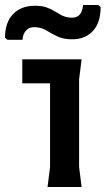

<svg xmlns="http://www.w3.org/2000/svg" viewBox="-47 -747 432 767"><path d="M143 0 153 -80V-414H42V-510H279L269 -430V-80L279 0ZM93 -724Q119 -724 137 -718Q155 -712 169.5 -703Q184 -694 198 -686.5Q212 -679 230 -677Q280 -670 285 -727H345L355 -719Q355 -656 324 -623Q293 -590 241 -590Q207 -590 183.5 -601Q160 -612 140.5 -624Q121 -636 99 -638Q73 -641 58.5 -626.5Q44 -612 43 -588H-17L-27 -596Q-27 -657 5 -690.5Q37 -724 93 -724Z"/></svg>

Font: AR One Sans SemiBold
Style: Regular
Weight: 600
Designer: Niteesh Yadav
Foundry: Niteesh Yadav
Version: Version 1.001;gftools[0.9.33]